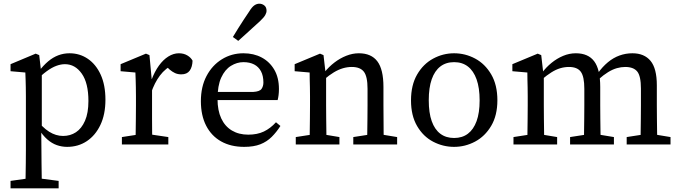

<svg xmlns="http://www.w3.org/2000/svg" viewBox="-20 -781 3674 1038"><path d="M37 237V197L150 181H175L297 197V237ZM117 237Q118 202 118.5 168Q119 134 119.5 99.5Q120 65 120 31V-261Q120 -288 119.5 -309Q119 -330 118.5 -349Q118 -368 117 -389L37 -396V-434L173 -491L192 -483L202 -396L206 -393V-81L203 -76L204 33Q204 66 204.5 100.5Q205 135 205.5 169Q206 203 206 237ZM343 13Q314 13 287 3.5Q260 -6 235.5 -27.5Q211 -49 189 -84H163L170 -143Q209 -92 245.5 -69Q282 -46 321 -46Q360 -46 390.5 -66Q421 -86 439.5 -128Q458 -170 458 -235Q458 -332 422 -383Q386 -434 331 -434Q309 -434 284.5 -425Q260 -416 232 -395.5Q204 -375 169 -340L162 -394H189Q214 -427 240 -449Q266 -471 295 -482Q324 -493 356 -493Q411 -493 455 -463Q499 -433 524.5 -377Q550 -321 550 -242Q550 -163 523 -106Q496 -49 449.5 -18Q403 13 343 13Z M639 0V-40L749 -57H775L890 -40V0ZM712 0Q713 -25 713.5 -62.5Q714 -100 714.5 -140Q715 -180 715 -212V-261Q715 -288 714.5 -309Q714 -330 713.5 -349Q713 -368 712 -389L632 -396V-434L769 -491L788 -483L800 -354L802 -353V-212Q802 -180 802 -140Q802 -100 802.5 -62.5Q803 -25 804 0ZM797 -279 785 -349H799Q816 -394 839 -426Q862 -458 890 -475.5Q918 -493 947 -493Q973 -493 992.5 -481.5Q1012 -470 1021 -453Q1020 -419 1005.5 -399Q991 -379 960 -379Q941 -379 926 -386Q911 -393 897 -405L872 -429L922 -436Q874 -412 844.5 -372.5Q815 -333 797 -279Z M1300 13Q1228 13 1175.5 -16.5Q1123 -46 1094.5 -101.5Q1066 -157 1066 -234Q1066 -312 1096.5 -370Q1127 -428 1179.5 -460.5Q1232 -493 1296 -493Q1352 -493 1395 -470Q1438 -447 1463 -404Q1488 -361 1488 -300Q1488 -282 1486 -266.5Q1484 -251 1481 -240H1109V-284H1349Q1384 -286 1394 -300.5Q1404 -315 1404 -335Q1404 -371 1391 -395.5Q1378 -420 1354 -432.5Q1330 -445 1296 -445Q1261 -445 1228.5 -425Q1196 -405 1176 -361.5Q1156 -318 1156 -246Q1156 -184 1176 -141Q1196 -98 1233.5 -75.5Q1271 -53 1322 -53Q1371 -53 1406.5 -70Q1442 -87 1472 -120L1496 -100Q1475 -67 1449 -41Q1423 -15 1387.5 -1Q1352 13 1300 13ZM1239 -581Q1253 -605 1267.5 -627.5Q1282 -650 1297 -673.5Q1312 -697 1328 -720Q1342 -743 1355 -752Q1368 -761 1382 -761Q1397 -761 1409 -751.5Q1421 -742 1421 -723Q1421 -712 1414 -699.5Q1407 -687 1387 -668Q1367 -650 1347.5 -632Q1328 -614 1308 -596Q1288 -578 1268 -560Z M1579 0V-40L1689 -57H1713L1815 -40V0ZM1654 0Q1654 -25 1654.5 -62.5Q1655 -100 1655.5 -140Q1656 -180 1656 -212V-261Q1656 -288 1655.5 -309Q1655 -330 1654.5 -349Q1654 -368 1654 -389L1573 -396V-434L1710 -491L1729 -483L1742 -370L1743 -369V-212Q1743 -180 1743.5 -140Q1744 -100 1744.5 -62.5Q1745 -25 1745 0ZM1890 0V-40L2000 -57H2024L2127 -40V0ZM1964 0Q1965 -25 1965.5 -62Q1966 -99 1966.5 -139Q1967 -179 1967 -212V-301Q1967 -368 1947 -393.5Q1927 -419 1882 -419Q1858 -419 1834 -412Q1810 -405 1785 -390Q1760 -375 1732 -351L1721 -390H1734Q1758 -420 1788 -443Q1818 -466 1852 -479.5Q1886 -493 1920 -493Q1987 -493 2020 -449.5Q2053 -406 2053 -311V-212Q2053 -179 2053.5 -139Q2054 -99 2054 -62Q2054 -25 2055 0Z M2435 13Q2375 13 2321.5 -15Q2268 -43 2235 -99.5Q2202 -156 2202 -238Q2202 -321 2235 -378Q2268 -435 2321.5 -464Q2375 -493 2435 -493Q2495 -493 2548.5 -464.5Q2602 -436 2635.5 -379Q2669 -322 2669 -239Q2669 -157 2635.5 -100.5Q2602 -44 2548.5 -15.5Q2495 13 2435 13ZM2435 -35Q2479 -35 2509.5 -58Q2540 -81 2556.5 -126Q2573 -171 2573 -238Q2573 -306 2556.5 -352Q2540 -398 2509.5 -421.5Q2479 -445 2435 -445Q2391 -445 2360.5 -421.5Q2330 -398 2314 -352.5Q2298 -307 2298 -239Q2298 -171 2314 -126Q2330 -81 2360.5 -58Q2391 -35 2435 -35Z M2756 0V-40L2866 -57H2890L2992 -40V0ZM2831 0Q2831 -25 2831.5 -62.5Q2832 -100 2832.5 -140Q2833 -180 2833 -212V-261Q2833 -288 2832.5 -309Q2832 -330 2831.5 -349Q2831 -368 2831 -389L2750 -396V-434L2887 -491L2906 -483L2919 -370L2920 -368V-212Q2920 -180 2920.5 -140Q2921 -100 2921.5 -62.5Q2922 -25 2922 0ZM3062 0V-40L3172 -57H3196L3299 -40V0ZM3137 0Q3137 -25 3137.5 -62Q3138 -99 3138.5 -139Q3139 -179 3139 -212V-301Q3139 -367 3120 -393Q3101 -419 3056 -419Q3032 -419 3008.5 -412Q2985 -405 2960.5 -389.5Q2936 -374 2909 -351L2896 -387H2910Q2932 -417 2961.5 -441Q2991 -465 3024.5 -479Q3058 -493 3093 -493Q3160 -493 3192.5 -449.5Q3225 -406 3225 -311V-212Q3225 -179 3225.5 -139Q3226 -99 3226.5 -62Q3227 -25 3228 0ZM3368 0V-40L3478 -57H3502L3605 -40V0ZM3443 0Q3443 -25 3443.5 -62Q3444 -99 3444.5 -139Q3445 -179 3445 -212V-302Q3445 -370 3425 -394.5Q3405 -419 3360 -419Q3338 -419 3315 -412.5Q3292 -406 3267.5 -391Q3243 -376 3215 -351L3198 -385H3212Q3237 -420 3266.5 -444.5Q3296 -469 3329.5 -481Q3363 -493 3399 -493Q3463 -493 3497 -452Q3531 -411 3531 -320V-212Q3531 -179 3531.5 -139Q3532 -99 3532.5 -62Q3533 -25 3534 0Z"/></svg>

Font: Source Serif 4 18pt
Style: Regular
Weight: 400
Designer: Frank Grießhammer
Foundry: Adobe Systems Incorporated
Version: Version 4.004;hotconv 1.0.116;makeotfexe 2.5.65601